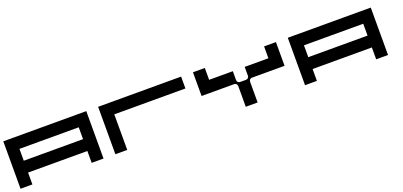

<svg xmlns="http://www.w3.org/2000/svg" viewBox="2 -961 3195 1522"><g transform="rotate(-20 1600.0 -200.0)"><path d="M700 -400H0V0H100V-100H600V0H700ZM600 -200H100V-300H600Z M1500 -400H800V0H900V-300H1500Z M2200 -400V-300H2000V-225C2000 -211 1989 -200 1975 -200H1925C1911 -200 1900 -211 1900 -225V-300H1700V-400H1600V-200H1875C1889 -200 1900 -189 1900 -175V0H2000V-175C2000 -189 2011 -200 2025 -200H2300V-400Z M3100 -400H2400V0H2500V-100H3000V0H3100ZM3000 -200H2500V-300H3000Z"/></g></svg>

Font: Broadcast
Style: Regular
Weight: 400
Designer: Mıchael Chrıstophersson
Foundry: Aeriform
Version: Version 1.000;PS 001.000;hotconv 1.0.88;makeotf.lib2.5.64775